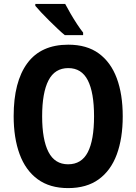

<svg xmlns="http://www.w3.org/2000/svg" viewBox="-20 -954 698 984"><path d="M609 -358Q609 -245 578.5 -162.5Q548 -80 486 -35Q424 10 329 10Q235 10 173 -35.5Q111 -81 80.5 -164Q50 -247 50 -359Q50 -535 120 -630Q190 -725 330 -725Q425 -725 486.5 -680Q548 -635 578.5 -553Q609 -471 609 -358ZM196 -358Q196 -238 228.5 -175Q261 -112 329 -112Q398 -112 430 -174Q462 -236 462 -358Q462 -480 430 -542.5Q398 -605 330 -605Q261 -605 228.5 -542Q196 -479 196 -358ZM314 -934Q325 -913 341.5 -884.5Q358 -856 375.5 -829.5Q393 -803 406 -787V-774H312Q297 -786 276 -806Q255 -826 232.5 -848Q210 -870 191 -890.5Q172 -911 161 -924V-934Z"/></svg>

Font: Noto Sans Kannada Condensed
Style: Bold
Weight: 700
Width: 3
Designer: Jelle Bosma - Monotype Design Team
Foundry: Monotype Imaging Inc.
Version: Version 2.005; ttfautohint (v1.8.4.7-5d5b)